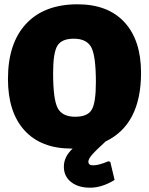

<svg xmlns="http://www.w3.org/2000/svg" viewBox="-20 -679 693 893"><path d="M277 96Q277 50 318 12H312Q171 12 94 -72.5Q17 -157 17 -312Q17 -478 101.5 -568.5Q186 -659 341 -659Q482 -659 559 -575.5Q636 -492 636 -340Q636 -100 471 -21Q424 22 407.5 41.5Q391 61 391 73Q391 90 413 90Q440 90 484 71L493 74L513 158Q454 194 399 194Q344 194 310.5 167.5Q277 141 277 96ZM323 -499Q267 -499 247 -466.5Q227 -434 227 -339Q227 -218 248 -177Q269 -136 330 -136Q387 -136 406.5 -168.5Q426 -201 426 -297Q426 -417 405 -458Q384 -499 323 -499Z"/></svg>

Font: Alegreya Sans Black
Style: Regular
Weight: 900
Designer: Juan Pablo del Peral
Foundry: Huerta Tipografica
Version: Version 2.007